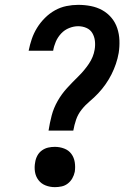

<svg xmlns="http://www.w3.org/2000/svg" viewBox="-20 -763 540 791"><path d="M180 -225Q185 -257 193 -287.5Q201 -318 217.5 -347Q234 -376 256.5 -400.5Q279 -425 303 -448.5Q327 -472 346 -500Q365 -528 370 -559Q373 -577 371 -594.5Q369 -612 360.5 -626.5Q352 -641 336 -648Q320 -655 302 -655Q284 -655 265 -647.5Q246 -640 232 -625Q218 -610 210 -591.5Q202 -573 199 -554Q199 -554 199 -554Q199 -554 199 -554H98Q98 -554 98 -554Q98 -554 98 -554Q98 -554 98 -554Q98 -554 98 -554Q103 -579 111 -602.5Q119 -626 132.5 -648Q146 -670 165 -689Q184 -708 206.5 -720.5Q229 -733 253.5 -738Q278 -743 302 -743Q329 -743 354.5 -738Q380 -733 401.5 -721Q423 -709 439 -690Q455 -671 463 -647Q471 -623 472 -597Q473 -571 469 -545Q465 -522 457.5 -500Q450 -478 439.5 -457Q429 -436 415 -416Q401 -396 384.5 -378.5Q368 -361 349.5 -345.5Q331 -330 316 -311Q301 -292 293.5 -270Q286 -248 282 -225ZM206 8Q186 8 168 1Q150 -6 138.5 -21Q127 -36 124 -55.5Q121 -75 125 -95Q127 -109 134 -122Q141 -135 153 -143.5Q165 -152 178.5 -155Q192 -158 206 -158Q226 -158 244.5 -151Q263 -144 274 -129Q285 -114 288 -94.5Q291 -75 288 -55Q285 -41 278 -28.5Q271 -16 259.5 -7Q248 2 234 5Q220 8 206 8Z"/></svg>

Font: Iosevka Slab Semibold Oblique
Style: Regular
Weight: 600
Italic angle: -9°
Monospace: yes
Designer: Belleve Invis
Foundry: Belleve Invis
Version: Version 11.1.1; ttfautohint (v1.8.3)